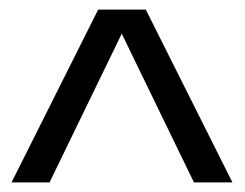

<svg xmlns="http://www.w3.org/2000/svg" viewBox="-20 -708 509 399"><path d="M383 -329 233 -638 83 -329H4L184 -688H283L463 -329Z"/></svg>

Font: TharLon
Style: Regular
Weight: 400
Designer: Sai Zin Di Di Zone
Foundry: Sai Zin Di Di Zone, Sun Tun
Version: Version 1.003 September 27 2012